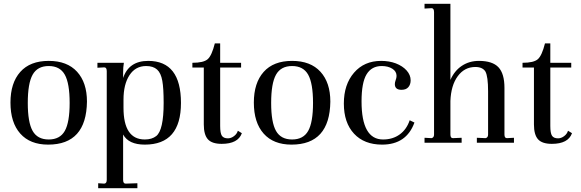

<svg xmlns="http://www.w3.org/2000/svg" viewBox="-20 -750 3054 1009"><path d="M233 10Q138 10 86.5 -48Q35 -106 35 -211Q35 -314 86.5 -372Q138 -430 236 -430Q333 -430 385 -373Q437 -316 437 -216Q434 10 233 10ZM346 -209Q346 -312 320.5 -357.5Q295 -403 236 -403Q177 -403 151.5 -357.5Q126 -312 126 -209Q126 -107 151.5 -62Q177 -17 236 -17Q295 -17 320.5 -62Q346 -107 346 -209Z M496 239V213L528 215Q541 214 541 195V-376Q541 -396 528 -396L492 -394V-420H631Q627 -397 627 -369V-340Q657 -430 759 -430Q931 -430 931 -209Q931 10 741 10Q656 10 627 -43V195Q627 215 640 215L702 213V239ZM741 -17Q778 -17 801 -35Q840 -66 840 -209Q840 -287 833 -325Q826 -366 805.5 -384.5Q785 -403 748 -403Q692 -403 660.5 -355Q629 -307 629 -226V-184Q629 -17 741 -17Z M1145 6Q1094 6 1072.5 -18Q1051 -42 1051 -96V-395H991V-420Q1050 -420 1071.5 -439Q1093 -458 1109 -522H1137V-420H1247V-395H1137V-88Q1137 -50 1146 -36.5Q1155 -23 1178 -23Q1194 -23 1209.5 -34.5Q1225 -46 1230 -63L1251 -50Q1231 6 1145 6Z M1512 10Q1417 10 1365.5 -48Q1314 -106 1314 -211Q1314 -314 1365.5 -372Q1417 -430 1515 -430Q1612 -430 1664 -373Q1716 -316 1716 -216Q1713 10 1512 10ZM1625 -209Q1625 -312 1599.5 -357.5Q1574 -403 1515 -403Q1456 -403 1430.5 -357.5Q1405 -312 1405 -209Q1405 -107 1430.5 -62Q1456 -17 1515 -17Q1574 -17 1599.5 -62Q1625 -107 1625 -209Z M1988 10Q1894 10 1840.5 -47.5Q1787 -105 1787 -206Q1787 -306 1840.5 -368Q1894 -430 1983 -430Q2025 -430 2060 -417Q2096 -403 2117 -379.5Q2138 -356 2138 -328Q2138 -306 2126 -292Q2114 -278 2090 -278Q2055 -278 2055 -308Q2055 -317 2059 -328Q2064 -341 2064 -351Q2064 -375 2041.5 -389Q2019 -403 1986 -403Q1933 -403 1906.5 -359.5Q1880 -316 1880 -217Q1880 -17 1993 -17Q2044 -17 2080.5 -43.5Q2117 -70 2133 -118L2158 -106Q2116 10 1988 10Z M2211 0V-26L2248 -24Q2261 -27 2261 -43V-686Q2261 -707 2248 -707L2211 -705V-730H2347V-330Q2368 -378 2407 -404Q2446 -430 2497 -430Q2568 -430 2599.5 -396.5Q2631 -363 2631 -288V-43Q2631 -24 2644 -24L2681 -26V0H2486V-26L2532 -24Q2545 -27 2545 -43V-270Q2545 -348 2531 -374Q2516 -398 2478 -398Q2421 -398 2385.5 -349.5Q2350 -301 2347 -219V-43Q2347 -24 2360 -24L2406 -26V0Z M2880 6Q2829 6 2807.5 -18Q2786 -42 2786 -96V-395H2726V-420Q2785 -420 2806.5 -439Q2828 -458 2844 -522H2872V-420H2982V-395H2872V-88Q2872 -50 2881 -36.5Q2890 -23 2913 -23Q2929 -23 2944.5 -34.5Q2960 -46 2965 -63L2986 -50Q2966 6 2880 6Z"/></svg>

Font: UnnaRegular
Style: Regular
Weight: 400
Designer: Jorge de Buen Unna
Foundry: Omnibus-Type
Version: Version 2.008;hotconv 1.0.109;makeotfexe 2.5.65596